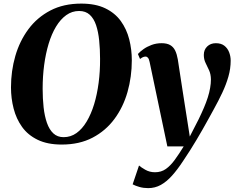

<svg xmlns="http://www.w3.org/2000/svg" viewBox="-20 -772 1275 1040"><path d="M314.5 11Q237 11 184 -14.8Q131 -40.5 99.5 -84.5Q68 -128.5 53.8 -184Q39.5 -239.5 39.5 -298.5Q39.5 -387.5 63 -468.8Q86.5 -550 134 -614Q181.5 -678 253 -715.2Q324.5 -752.5 420 -752.5Q497.5 -752.5 550.2 -727Q603 -701.5 634.5 -657.8Q666 -614 680 -559Q694 -504 694 -445.5Q694 -356.5 670.8 -274.2Q647.5 -192 600 -127.8Q552.5 -63.5 481.2 -26.2Q410 11 314.5 11ZM324.5 -29Q363 -29 394.2 -51.2Q425.5 -73.5 449.5 -113.8Q473.5 -154 489.8 -207.2Q506 -260.5 514.2 -323.2Q522.5 -386 522 -453Q522 -506 517.2 -552.8Q512.5 -599.5 500.5 -635.5Q488.5 -671.5 466.2 -692Q444 -712.5 408.5 -712.5Q370 -712.5 338.8 -690Q307.5 -667.5 283.5 -627.8Q259.5 -588 243.5 -535Q227.5 -482 219.2 -420Q211 -358 211 -292Q211 -238 216.2 -190.5Q221.5 -143 234.2 -106.5Q247 -70 269 -49.5Q291 -29 324.5 -29ZM790.5 -436Q787 -452.5 781.5 -459Q776 -465.5 768.5 -465.5Q760.5 -465.5 753.8 -462.2Q747 -459 738.5 -452.5L727 -479.5Q738 -492 756.8 -505.5Q775.5 -519 800.8 -528.5Q826 -538 855.5 -538Q884 -538 901.5 -528Q919 -518 928.5 -498.8Q938 -479.5 943 -451Q948 -418.5 954.2 -377.8Q960.5 -337 967.2 -293Q974 -249 980.8 -205.8Q987.5 -162.5 993.5 -125L1008 -32.5L1056 -126Q1072 -159 1084.5 -188.2Q1097 -217.5 1105.5 -244.2Q1114 -271 1118.2 -295.5Q1122.5 -320 1122.5 -342Q1122 -370.5 1112.5 -391.2Q1103 -412 1093.5 -431.2Q1084 -450.5 1084 -474.5Q1084 -502.5 1102.2 -520.2Q1120.5 -538 1149 -538Q1177.5 -538 1195 -524.5Q1212.5 -511 1221 -489.2Q1229.5 -467.5 1229.5 -443.5Q1229.5 -400 1217.2 -357.2Q1205 -314.5 1184.5 -270.8Q1164 -227 1138.5 -181Q1123 -153 1107.8 -125.2Q1092.5 -97.5 1076.8 -69.8Q1061 -42 1044.2 -14Q1027.5 14 1009.5 42.5Q991.5 71 971.5 100.5Q941 147 911.5 179.8Q882 212.5 850.8 229.8Q819.5 247 782.5 247Q757.5 247 735.5 240.8Q713.5 234.5 698.5 226.5L733 124.5Q743.5 134 767 147.5Q790.5 161 819.5 161Q853.5 161 878.5 143.2Q903.5 125.5 926.5 94Q949.5 62.5 975 21H886.5Z"/></svg>

Font: Merriweather 96pt ExtraBold
Style: Italic
Weight: 800
Italic angle: -7.8°
Version: Version 2.101